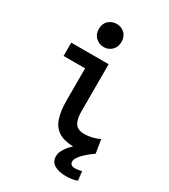

<svg xmlns="http://www.w3.org/2000/svg" viewBox="-226 -860 1012 1152"><g transform="rotate(30 280.0 -284.0)"><path d="M424 188Q373 188 343 169.5Q313 151 313 114Q313 94 323 74.5Q333 55 347 38.5Q361 22 373 12Q307 10 269.5 -15Q232 -40 216.5 -89Q201 -138 201 -208V-430H52V-522H311V-199Q311 -157 320 -132Q329 -107 347 -96.5Q365 -86 393 -86Q419 -86 446 -92.5Q473 -99 497 -111L512 -18Q467 13 440 42.5Q413 72 413 92Q413 105 421.5 112.5Q430 120 449 120Q457 120 469 118.5Q481 117 494 113L501 175Q470 188 424 188ZM233 -596Q201 -596 177.5 -618Q154 -640 154 -676Q154 -714 177.5 -735Q201 -756 233 -756Q265 -756 288 -735Q311 -714 311 -676Q311 -640 288 -618Q265 -596 233 -596Z"/></g></svg>

Font: Ubuntu Sans Mono Medium
Style: Regular
Weight: 500
Monospace: yes
Designer: Dalton Maag Ltd
Foundry: Dalton Maag Ltd
Version: Version 1.006